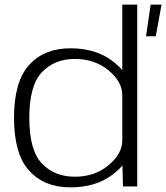

<svg xmlns="http://www.w3.org/2000/svg" viewBox="-20 -805 718 829"><path d="M610.5 -648.5H652.5L677.5 -785H630.5ZM511 0H572.5V-785H508V-116.5ZM284 4Q392 4 463.5 -49.2Q535 -102.5 535 -152.5L508 -199Q508 -140.5 448.2 -91.2Q388.5 -42 303.5 -42Q215.5 -42 161 -99Q106.5 -156 106.5 -296Q106.5 -436 161 -493.2Q215.5 -550.5 303.5 -550.5Q388.5 -550.5 448.2 -501.5Q508 -452.5 508 -394L535 -439.5Q535 -489.5 463.5 -543Q392 -596.5 284 -596.5Q171.5 -596.5 106 -524.8Q40.5 -453 40.5 -296.5Q40.5 -140 106 -68Q171.5 4 284 4Z"/></svg>

Font: Anybody SemiExpanded Light
Style: Regular
Weight: 300
Width: 6
Version: Version 1.113;gftools[0.9.25]